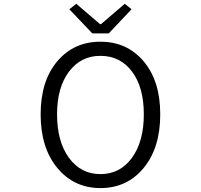

<svg xmlns="http://www.w3.org/2000/svg" viewBox="-20 -961 1040 994"><path d="M500 12.7Q363.3 12.7 276.9 -91.3Q190.4 -195.3 190.4 -369.1Q190.4 -542 276.4 -643.6Q362.3 -745.1 500 -745.1Q637.7 -745.1 723.6 -643.6Q809.6 -542 809.6 -369.1Q809.6 -195.3 723.6 -91.3Q637.7 12.7 500 12.7ZM724.6 -369.1Q724.6 -508.8 663.6 -590.3Q602.5 -671.9 500 -671.9Q398.4 -671.9 336.9 -589.8Q275.4 -507.8 275.4 -369.1Q275.4 -228.5 336.9 -144Q398.4 -59.6 500 -59.6Q601.6 -59.6 663.1 -144Q724.6 -228.5 724.6 -369.1ZM458 -788.1 338.9 -913.1 375 -941.4 498 -835.9H502.9L626 -941.4L661.1 -913.1L543 -788.1Z"/></svg>

Font: GenEi Gothic M SemiLight
Style: Regular
Weight: 350
Designer: o_tamon (Modified); [Source Han Sans]
Ryoko NISHIZUKA  (kana & ideographs); Paul D. Hunt (Latin, Greek & Cyrillic); Wenl
Version: Version 1.1a;Original Version 1.004